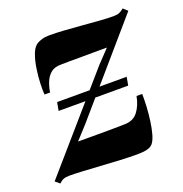

<svg xmlns="http://www.w3.org/2000/svg" viewBox="-125 -609 681 716"><g transform="rotate(-20 216.0 -251.0)"><path d="M-4.5 16 -22 1.5 283.5 -350 332 -401Q319.5 -401 301.5 -401Q283.5 -401 262.5 -400.8Q241.5 -400.5 220.5 -400.5Q199.5 -400.5 181 -400.5Q162.5 -400.5 149 -400Q123 -400 108.2 -387.2Q93.5 -374.5 86 -355.2Q78.5 -336 75.5 -316H53.5Q52 -332 53 -360.2Q54 -388.5 58.8 -419.2Q63.5 -450 73 -474.2Q82.5 -498.5 98.5 -506.5Q103.5 -509.5 115.8 -513.5Q128 -517.5 145.5 -517.5Q173 -517.5 207 -515.2Q241 -513 275.8 -510Q310.5 -507 341.5 -504.8Q372.5 -502.5 394 -502.5Q409.5 -502.5 417.8 -505.8Q426 -509 437 -518L454 -502.5L158.5 -160.5L111 -108.5Q129 -108.5 153.2 -108.5Q177.5 -108.5 203.8 -108.5Q230 -108.5 254.2 -108.8Q278.5 -109 297 -109.5Q331 -110 349.2 -134Q367.5 -158 374 -193.5H396.5Q397 -171 395.5 -143.2Q394 -115.5 390.2 -88Q386.5 -60.5 380.2 -38.2Q374 -16 364.5 -4.5Q357 4 342.5 8Q328 12 300.5 12Q272.5 12 236 10.2Q199.5 8.5 162 6Q124.5 3.5 91.8 1.8Q59 0 38.5 0Q22 0 13 3.8Q4 7.5 -4.5 16ZM82 -240.5 88 -273.5H364L358 -240.5Z"/></g></svg>

Font: Merriweather 144pt
Style: Bold Italic
Weight: 700
Italic angle: -7.8°
Version: Version 2.101